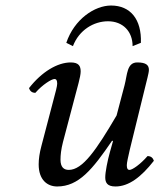

<svg xmlns="http://www.w3.org/2000/svg" viewBox="-20 -665 577 695"><path d="M506 -352C510 -370 519 -400 519 -412C519 -429 509 -439 477 -439C439 -439 441 -395 431 -357L402 -247C328 -121 279 -50 229 -50C211 -50 199 -60 199 -87C199 -103 201 -124 208 -151L251 -314C259 -346 272 -387 272 -406C272 -425 266 -439 236 -439C188 -439 131 -405 85 -346C88 -337 94 -329 108 -329C134 -359 167 -379 177 -379C184 -379 187 -374 187 -362C187 -353 181 -331 174 -305L130 -137C123 -111 120 -89 120 -70C120 -13 152 10 187 10C265 10 315 -52 386 -156L389 -154L378 -115C369 -83 361 -42 361 -23C361 -4 368 10 398 10C446 10 491 -24 537 -83C534 -92 528 -100 514 -100C488 -70 459 -50 449 -50C442 -50 439 -55 439 -67C439 -76 444 -98 450 -124ZM460 -498 490 -510C493 -595 452 -645 382 -645C323 -645 249 -596 220 -510L244 -498C266 -556 319 -588 371 -588C425 -588 460 -551 460 -498Z"/></svg>

Font: Libertinus Serif
Style: Italic
Weight: 400
Italic angle: -12°
Designer: Philipp H. Poll, Khaled Hosny
Foundry: Caleb Maclennan
Version: Version 7.050;RELEASE